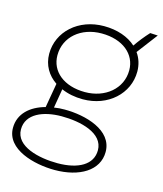

<svg xmlns="http://www.w3.org/2000/svg" viewBox="-117 -635 784 922"><g transform="rotate(15 275.5 -174.0)"><path d="M284 -160C409 -160 503 -246 503 -356C503 -390 493 -421 475 -446L553 -549L515 -551C492 -526 471 -500 452 -472C415 -506 359 -526 293 -526C166 -526 72 -440 72 -330C72 -273 100 -228 143 -199L122 -78C49 -58 -4 -12 -4 59C-4 166 140 203 241 203C364 203 456 149 456 56C456 -53 317 -90 214 -90C196 -90 178 -89 161 -86L177 -181C209 -167 245 -160 284 -160ZM246 168C154 168 35 141 35 56C35 -22 118 -55 208 -55C302 -55 418 -28 418 58C418 129 350 168 246 168ZM285 -196C180 -196 112 -253 112 -333C112 -425 189 -489 291 -489C396 -489 464 -432 464 -352C464 -260 385 -196 285 -196Z"/></g></svg>

Font: Fixel Display 20240404 ExLight
Style: Italic
Weight: 200
Italic angle: -10°
Designer: AlfaBravo + MacPaw
Foundry: Kyrylo Tkachov, Marchela Mozhyna, Serhii Makarenko, Maria Weinstein, Zakhar Kryvoshyya
Version: Version 1.211;Glyphs 3.2 (3225)